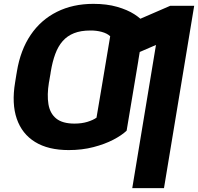

<svg xmlns="http://www.w3.org/2000/svg" viewBox="-20 -757 1012 981"><path d="M687 -448.2 627 -89.4Q602.5 -65.9 559.1 -43.2Q515.6 -20.5 457.5 -5.4Q399.4 9.8 331.1 9.8Q226.6 9.8 159.4 -31.5Q92.3 -72.8 65.7 -150.1Q39.1 -227.5 57.1 -335.4L64.5 -381.3L238.3 -382.3L230 -335.4Q219.7 -272 227.5 -224.6Q235.4 -177.2 267.3 -151.4Q299.3 -125.5 360.4 -125.5Q397.5 -125.5 426.8 -134.5Q456.1 -143.6 473.1 -155.8L522.5 -448.2ZM718.3 -638.2 659.7 -285.2 494.6 -282.7 543 -571.8Q526.9 -586.9 499.3 -594.2Q471.7 -601.6 440.9 -601.1Q392.6 -601.1 358.2 -587.4Q323.7 -573.7 300.3 -547.1Q276.9 -520.5 262.5 -481.4Q248 -442.4 239.7 -392.1L231 -339.8L58.1 -340.8L66.4 -392.1Q84.5 -501.5 136.7 -578.6Q189 -655.8 270.8 -696.5Q352.5 -737.3 457 -737.3Q525.4 -737.3 578.1 -722.2Q630.9 -707 666.3 -684.3Q701.7 -661.6 718.3 -638.2ZM972.2 -727.5 817.9 204.1H655.8L776.9 -527.3L595.2 -448.7L626 -630.4L850.1 -727.5Z"/></svg>

Font: Inter 16pt ExtraBold
Style: Italic
Weight: 800
Italic angle: -9.3988°
Version: Version 4.001;git-66647c0bb